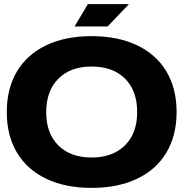

<svg xmlns="http://www.w3.org/2000/svg" viewBox="-20 -902 893 935"><path d="M13 -356Q13 -471 62.5 -554Q112 -637 205 -681.5Q298 -726 426 -726Q554 -726 647.5 -681.5Q741 -637 790.5 -554Q840 -471 840 -356Q840 -242 790.5 -159Q741 -76 647.5 -31.5Q554 13 426 13Q298 13 205 -31.5Q112 -76 62.5 -159Q13 -242 13 -356ZM426 -135Q529 -135 588.5 -194Q648 -253 648 -356Q648 -460 589 -519Q530 -578 426 -578Q323 -578 264 -518.5Q205 -459 205 -356Q205 -253 264 -194Q323 -135 426 -135ZM408 -882H608L504 -773H343Z"/></svg>

Font: Non Bureau Extended
Style: Bold
Weight: 700
Width: 7
Designer: Jona Saucedo
Foundry: Non Foundry
Version: Version 1.000; ttfautohint (v1.8.4)